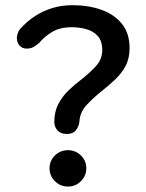

<svg xmlns="http://www.w3.org/2000/svg" viewBox="-20 -692 551 723"><path d="M231.5 -187.5Q208.5 -187.5 196.5 -201Q184.5 -214.5 184.5 -232.5Q184.5 -271 199.5 -300Q214.5 -329 238 -351.5Q261.5 -374 286 -392.5Q318 -417.5 341.5 -443.2Q365 -469 365 -503.5Q365 -538 347.8 -556.8Q330.5 -575.5 304 -582.5Q277.5 -589.5 250.5 -589.5Q206 -589.5 176.5 -571.8Q147 -554 128.5 -531.5Q118 -522 107 -515.5Q96 -509 80.5 -509Q64 -509 53.8 -520.2Q43.5 -531.5 43.5 -549.5Q43.5 -559 48.5 -570.8Q53.5 -582.5 64.5 -592Q84 -613 112 -631.5Q140 -650 175.5 -661.2Q211 -672.5 252.5 -672.5Q313.5 -672.5 362.2 -655Q411 -637.5 439.5 -601.8Q468 -566 468 -510.5Q468 -472 452.8 -443.5Q437.5 -415 413.5 -392.5Q389.5 -370 362.5 -348.5Q329.5 -322 305.2 -295.5Q281 -269 279 -234Q277 -215.5 265.8 -201.5Q254.5 -187.5 231.5 -187.5ZM236 10.5Q207 10.5 186.8 -9.8Q166.5 -30 166.5 -58.5Q166.5 -86.5 186.8 -106.5Q207 -126.5 236 -126.5Q264.5 -126.5 284.8 -106.5Q305 -86.5 305 -58.5Q305 -30 284.8 -9.8Q264.5 10.5 236 10.5Z"/></svg>

Font: Sono Medium
Style: Regular
Weight: 500
Designer: Tyler Finck
Foundry: Tyler Finck
Version: Version 2.112